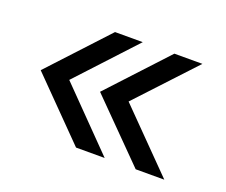

<svg xmlns="http://www.w3.org/2000/svg" viewBox="-74 -582 713 605"><g transform="rotate(20 282.0 -279.0)"><path d="M228 -87 40 -278 219 -471H312L135 -280L324 -87ZM428 -87 239 -278 418 -471H512L334 -280L524 -87Z"/></g></svg>

Font: Sulphur Point
Style: Regular
Weight: 400
Designer: Noponies / Dale Sattler
Foundry: Noponies
Version: Version 1.000; ttfautohint (v1.8)